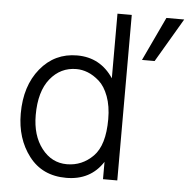

<svg xmlns="http://www.w3.org/2000/svg" viewBox="-51 -758 806 817"><g transform="rotate(5 351.5 -349.5)"><path d="M109 -247Q109 -160 151.5 -105Q194 -50 259 -50Q324 -50 371 -97.5Q418 -145 418 -256Q418 -312 402.5 -353.5Q387 -395 362.5 -416.5Q338 -438 313.5 -447.5Q289 -457 265 -457Q197 -457 153 -402.5Q109 -348 109 -247ZM479 0H418V-74Q365 8 261 8Q159 8 102 -66.5Q45 -141 45 -248Q45 -366 106 -440.5Q167 -515 263 -515Q362 -515 418 -431V-707H479ZM593 -520H539L627 -707H703Z"/></g></svg>

Font: Hind Vadodara Light
Style: Regular
Weight: 300
Designer: Hitesh Malaviya
Foundry: Indian Type Foundry
Version: Version 1.000;PS 1.0;hotconv 1.0.86;makeotf.lib2.5.63406; tt